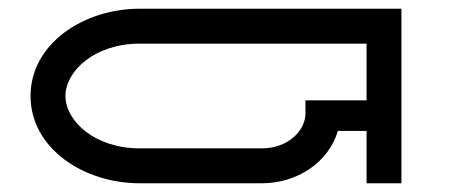

<svg xmlns="http://www.w3.org/2000/svg" viewBox="-20 -420 1040 440"><path d="M900 -400H300C171.3 -400 50 -319.6 50 -200C50 -80.4 171.3 0 300 0H580C661.1 0 733 -47.8 754.3 -120H820V0H900ZM820 -320V-190H680V-160C680 -121.1 640.5 -80 580 -80H300C196.9 -80 130 -142.9 130 -200C130 -257.1 196.9 -320 300 -320Z"/></svg>

Font: KetosagCBd
Style: Regular
Weight: 500
Designer: gluk
Foundry: gluk
Version: Version 00.0024